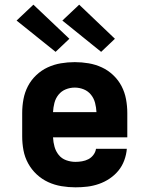

<svg xmlns="http://www.w3.org/2000/svg" viewBox="-20 -794 640 822"><path d="M303 8Q273 8 243 3Q213 -2 186 -14.5Q159 -27 137 -47.5Q115 -68 100.5 -94.5Q86 -121 80.5 -150.5Q75 -180 75 -210V-310Q75 -340 80.5 -369.5Q86 -399 99.5 -425Q113 -451 135 -472Q157 -493 184 -505.5Q211 -518 240.5 -523Q270 -528 300 -528Q330 -528 359.5 -523Q389 -518 416 -505.5Q443 -493 465 -472Q487 -451 500.5 -425Q514 -399 519.5 -369.5Q525 -340 525 -310V-206H207Q208 -185 213.5 -165.5Q219 -146 231.5 -130.5Q244 -115 263.5 -108Q283 -101 303 -101Q317 -101 331.5 -103.5Q346 -106 358.5 -112.5Q371 -119 380 -131Q389 -143 391 -157H523Q521 -132 512 -107.5Q503 -83 487 -63.5Q471 -44 449.5 -29.5Q428 -15 403.5 -6.5Q379 2 354 5Q329 8 303 8ZM207 -314H393Q392 -334 387 -353.5Q382 -373 369.5 -388.5Q357 -404 338.5 -411.5Q320 -419 300 -419Q280 -419 261.5 -411.5Q243 -404 230.5 -388.5Q218 -373 213 -353.5Q208 -334 207 -314ZM413 -572 247 -706 319 -774 472 -628ZM218 -572 51 -706 123 -774 277 -628Z"/></svg>

Font: Iosevka Etoile Heavy
Style: Regular
Weight: 900
Designer: Belleve Invis
Foundry: Belleve Invis
Version: Version 22.1.2; ttfautohint (v1.8.4)